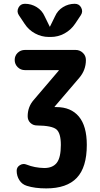

<svg xmlns="http://www.w3.org/2000/svg" viewBox="-20 -790 540 1040"><path d="M285.2 -210Q364.3 -210 407.2 -158.7Q450.2 -107.4 450.2 -4.9Q450.2 116.2 396 173.3Q341.8 230.5 230.5 230.5Q168.9 230.5 126 216.8Q99.6 209 85 186Q70.3 163.1 70.3 134.8Q70.3 115.2 87.9 104.5Q105.5 93.8 124 101.6Q168 119.1 219.7 120.1Q265.6 120.1 287.6 91.8Q309.6 63.5 309.6 -4.9Q309.6 -69.3 285.2 -89.4Q260.7 -109.4 180.7 -110.4Q159.2 -110.4 144.5 -124.5Q129.9 -138.7 129.9 -160.2Q129.9 -210.9 162.1 -248L297.9 -407.2Q298.8 -408.2 298.8 -409.2Q298.8 -410.2 297.9 -410.2H115.2Q91.8 -410.2 75.7 -426.3Q59.6 -442.4 59.6 -465.3Q59.6 -488.3 75.7 -503.9Q91.8 -519.5 115.2 -519.5H389.6Q412.1 -519.5 428.7 -503.9Q445.3 -488.3 445.3 -464.8Q445.3 -410.2 409.2 -368.2L276.4 -212.9Q275.4 -211.9 275.4 -210.9Q275.4 -210 276.4 -210ZM278.3 -702.1Q292 -733.4 321.3 -751.5Q350.6 -769.5 384.8 -769.5Q409.2 -769.5 419.9 -748.5Q430.7 -727.5 418 -708L386.7 -661.1Q364.3 -627.9 329.6 -608.9Q294.9 -589.8 254.9 -589.8H245.1Q205.1 -589.8 169.9 -608.9Q134.8 -627.9 113.3 -661.1L82 -708Q69.3 -727.5 80.1 -748.5Q90.8 -769.5 115.2 -769.5Q149.4 -769.5 178.7 -751.5Q208 -733.4 221.7 -702.1L249 -646.5Q249 -645.5 250 -645Q251 -644.5 251 -646.5Z"/></svg>

Font: Rounded-X Mgen+ 2m bold
Style: Bold
Weight: 700
Designer: [Source Han Sans]
Ryoko NISHIZUKA  (kana & ideographs); Paul D. Hunt (Latin, Greek & Cyrillic); Wenlong ZHANG  (bopomofo
Version: Version 1.059.20150602